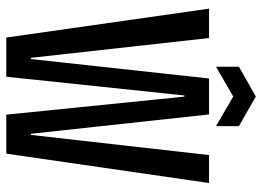

<svg xmlns="http://www.w3.org/2000/svg" viewBox="-134 -718 852 625"><g transform="rotate(90 292.5 -406.0)"><path d="M8.7 -660H104.3L168.7 -80.3H172.7L236 -660H353L416 -80.3H419.7L485.3 -660H576.3L480.7 0H353.7L295 -580H291.3L230.3 0H102.7ZM197.7 -757.3 294.7 -812.3 391 -757.3V-682.7L294.7 -738.7L197.7 -682.7Z"/></g></svg>

Font: Bricolage Grotesque 96pt Condensed ExBd
Style: Regular
Weight: 800
Width: 3
Designer: Mathieu Triay
Foundry: Atelier Triay
Version: Version 1.001;Glyphs 3.2 (3207)